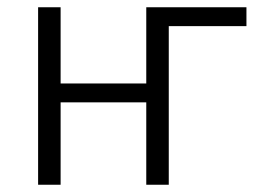

<svg xmlns="http://www.w3.org/2000/svg" viewBox="-20 -509 719 529"><path d="M85 0V-489H147V-279H383V-489H659V-437H445V0H383V-227H147V0Z"/></svg>

Font: Nunito Sans 10pt SemiCondensed Light
Style: Regular
Weight: 300
Width: 4
Designer: Vernon Adams
Foundry: Vernon Adams
Version: Version 3.101;gftools[0.9.27]